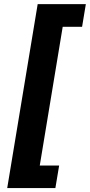

<svg xmlns="http://www.w3.org/2000/svg" viewBox="-20 -791 444 948"><path d="M15.6 137.7 166 -770.5H403.8L385.3 -658.7H289.6L176.3 26.4H272L253.4 137.7Z"/></svg>

Font: Inter 18pt
Style: Bold Italic
Weight: 700
Italic angle: -9.3988°
Designer: Rasmus Andersson
Foundry: rsms
Version: Version 4.001;git-66647c0bb